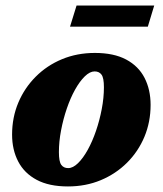

<svg xmlns="http://www.w3.org/2000/svg" viewBox="-20 -656 586 691"><path d="M321.5 -465.5Q389.5 -465.5 434 -441.8Q478.5 -418 500.2 -375.8Q522 -333.5 522 -278.5Q522 -217 499.8 -163.8Q477.5 -110.5 437 -70.2Q396.5 -30 342.5 -7.5Q288.5 15 224.5 15Q156.5 15 112 -8.8Q67.5 -32.5 45.5 -74.8Q23.5 -117 23.5 -171.5Q23.5 -233.5 46 -286.8Q68.5 -340 108.8 -380.2Q149 -420.5 203.2 -443Q257.5 -465.5 321.5 -465.5ZM225.5 -51Q242.5 -51 260.8 -68.8Q279 -86.5 295.8 -116.8Q312.5 -147 325.5 -185Q338.5 -223 346.2 -263.5Q354 -304 354 -342Q354 -375.5 345.5 -387.2Q337 -399 320.5 -399Q303.5 -399 285.2 -381.2Q267 -363.5 250.2 -333.5Q233.5 -303.5 220.5 -265.5Q207.5 -227.5 199.8 -187Q192 -146.5 192 -108.5Q192 -74.5 200.5 -62.8Q209 -51 225.5 -51ZM232 -560 255.5 -636H535L512 -560Z"/></svg>

Font: Newsreader 16pt 16pt ExtraBold
Style: Italic
Weight: 800
Italic angle: -17°
Version: Version 1.003